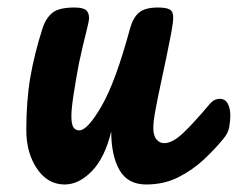

<svg xmlns="http://www.w3.org/2000/svg" viewBox="-20 -486 633 511"><path d="M152 5Q107 5 78.5 -37Q50 -79 50 -140Q50 -217 60.5 -279Q71 -341 93 -410Q102 -438 119.5 -452Q137 -466 178 -466Q201 -466 209 -459Q217 -452 217 -438Q217 -431 212 -411Q207 -391 201 -366Q195 -341 190 -317Q182 -274 176 -235.5Q170 -197 170 -177Q170 -155 175.5 -147Q181 -139 191 -139Q213 -139 250.5 -204Q288 -269 326 -410Q334 -439 350 -452.5Q366 -466 400 -466Q423 -466 432 -460.5Q441 -455 441 -440Q441 -426 435.5 -397Q430 -368 422.5 -332Q415 -296 407 -259Q399 -222 393.5 -192Q388 -162 388 -145Q388 -125 396.5 -115Q405 -105 417 -105Q439 -105 467.5 -132Q496 -159 538 -209Q546 -218 552.5 -220.5Q559 -223 565 -223Q579 -223 586 -210.5Q593 -198 593 -178Q593 -164 590 -147.5Q587 -131 574 -116Q552 -89 522 -61Q492 -33 454 -14Q416 5 369 5Q320 5 298 -33.5Q276 -72 276 -136Q259 -66 224.5 -30.5Q190 5 152 5Z"/></svg>

Font: Pacifico
Style: Regular
Weight: 400
Designer: Vernon Adams
Foundry: Vernon Adams
Version: Version 3.010; ttfautohint (v1.8.4.7-5d5b)